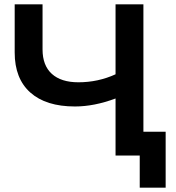

<svg xmlns="http://www.w3.org/2000/svg" viewBox="-20 -720 813 889"><path d="M644 -700V0H515V-264Q416 -227 327 -227Q193 -227 120.5 -291.5Q48 -356 48 -477V-700H177V-491Q177 -417 220 -378Q263 -339 343 -339Q434 -339 515 -376V-700ZM747 -110V149H627V0H515V-110Z"/></svg>

Font: APTA Sans SemiBold
Style: Bold
Weight: 600
Version: Version 7.200